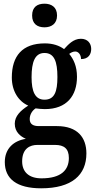

<svg xmlns="http://www.w3.org/2000/svg" viewBox="-20 -782 519 1040"><path d="M221 -634C258 -634 289 -653 289 -698C289 -744 258 -762 221 -762C182 -762 154 -744 154 -698C154 -653 182 -634 221 -634ZM203 238C369 238 448 166 448 49C448 -37 400 -99 288 -99H190C159 -99 141 -110 141 -137C141 -164 157 -185 173 -195C184 -193 210 -191 223 -191C342 -191 397 -264 397 -366C397 -424 378 -462 355 -490C364 -497 375 -503 388 -503C404 -503 419 -486 419 -462C459 -462 474 -488 474 -517C474 -547 455 -572 418 -572C377 -572 349 -540 327 -516C301 -535 267 -547 223 -547C101 -547 44 -479 44 -362C44 -289 80 -233 133 -210C91 -183 60 -153 60 -112C60 -67 91 -43 120 -30C55 -20 6 22 6 96C6 187 71 238 203 238ZM221 -242C170 -242 151 -286 151 -364C151 -446 169 -495 221 -495C274 -495 291 -448 291 -365C291 -285 275 -242 221 -242ZM205 184C135 184 100 148 100 92C100 21 144 3 182 3H278C327 3 353 23 353 74C353 139 311 184 205 184Z"/></svg>

Font: Noto Serif Tamil Condensed SemiBold
Style: Italic
Weight: 600
Width: 3
Italic angle: -12°
Designer: Indian Type Foundry, Tom Grace, and the Monotype Design Team
Foundry: Monotype Imaging Inc.
Version: Version 2.003